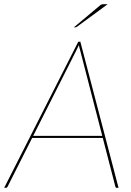

<svg xmlns="http://www.w3.org/2000/svg" viewBox="-41 -900 627 920"><path d="M527 0H518Q513.5 0 512 -5L451.5 -239H113L-5 -5Q-7.5 0 -13 0H-21L334 -700H344ZM118 -249H449L342 -663Q340.5 -668.5 339.2 -673.2Q338 -678 337 -684Q334.5 -678.5 332 -673.5Q329.5 -668.5 327 -663ZM475 -880 328 -772Q323.5 -769 319 -769H313L437 -873Q441.5 -877 445.5 -878.5Q449.5 -880 457 -880Z"/></svg>

Font: Lato Hairline
Style: Italic
Weight: 250
Italic angle: -7°
Designer: Lukasz Dziedzic
Foundry: Lukasz Dziedzic
Version: Version 1.104; Western+Polish opensource